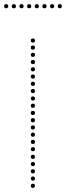

<svg xmlns="http://www.w3.org/2000/svg" viewBox="-43 -912 319 928"><path d="M116 -706Q106 -706 106 -716Q106 -726 116 -726Q126 -726 126 -716Q126 -706 116 -706ZM116 -672Q106 -672 106 -682Q106 -692 116 -692Q126 -692 126 -682Q126 -672 116 -672ZM116 -637Q106 -637 106 -647Q106 -657 116 -657Q126 -657 126 -647Q126 -637 116 -637ZM116 -602Q106 -602 106 -612Q106 -622 116 -622Q126 -622 126 -612Q126 -602 116 -602ZM116 -567Q106 -567 106 -577Q106 -587 116 -587Q126 -587 126 -577Q126 -567 116 -567ZM116 -532Q106 -532 106 -542Q106 -552 116 -552Q126 -552 126 -542Q126 -532 116 -532ZM116 -497Q106 -497 106 -507Q106 -517 116 -517Q126 -517 126 -507Q126 -497 116 -497ZM116 -462Q106 -462 106 -472Q106 -482 116 -482Q126 -482 126 -472Q126 -462 116 -462ZM116 -426Q106 -426 106 -436Q106 -446 116 -446Q126 -446 126 -436Q126 -426 116 -426ZM116 -391Q106 -391 106 -401Q106 -411 116 -411Q126 -411 126 -401Q126 -391 116 -391ZM116 -356Q106 -356 106 -366Q106 -376 116 -376Q126 -376 126 -366Q126 -356 116 -356ZM116 -321Q106 -321 106 -331Q106 -341 116 -341Q126 -341 126 -331Q126 -321 116 -321ZM116 -286Q106 -286 106 -296Q106 -306 116 -306Q126 -306 126 -296Q126 -286 116 -286ZM116 -251Q106 -251 106 -261Q106 -271 116 -271Q126 -271 126 -261Q126 -251 116 -251ZM116 -216Q106 -216 106 -226Q106 -236 116 -236Q126 -236 126 -226Q126 -216 116 -216ZM116 -181Q106 -181 106 -191Q106 -201 116 -201Q126 -201 126 -191Q126 -181 116 -181ZM116 -144Q106 -144 106 -154Q106 -164 116 -164Q126 -164 126 -154Q126 -144 116 -144ZM116 -109Q106 -109 106 -119Q106 -129 116 -129Q126 -129 126 -119Q126 -109 116 -109ZM116 -74Q106 -74 106 -84Q106 -94 116 -94Q126 -94 126 -84Q126 -74 116 -74ZM116 -39Q106 -39 106 -49Q106 -59 116 -59Q126 -59 126 -49Q126 -39 116 -39ZM116 -4Q106 -4 106 -14Q106 -24 116 -24Q126 -24 126 -14Q126 -4 116 -4ZM-13 -872Q-23 -872 -23 -882Q-23 -892 -13 -892Q-3 -892 -3 -882Q-3 -872 -13 -872ZM24 -872Q14 -872 14 -882Q14 -892 24 -892Q34 -892 34 -882Q34 -872 24 -872ZM61 -872Q51 -872 51 -882Q51 -892 61 -892Q71 -892 71 -882Q71 -872 61 -872ZM98 -872Q88 -872 88 -882Q88 -892 98 -892Q108 -892 108 -882Q108 -872 98 -872ZM135 -872Q125 -872 125 -882Q125 -892 135 -892Q145 -892 145 -882Q145 -872 135 -872ZM172 -872Q162 -872 162 -882Q162 -892 172 -892Q182 -892 182 -882Q182 -872 172 -872ZM209 -872Q199 -872 199 -882Q199 -892 209 -892Q219 -892 219 -882Q219 -872 209 -872ZM246 -872Q236 -872 236 -882Q236 -892 246 -892Q256 -892 256 -882Q256 -872 246 -872Z"/></svg>

Font: Raleway Dots
Style: Regular
Weight: 400
Designer: Matt McInerney, Pablo Impallari, Rodrigo Fuenzalida, Brenda Gallo
Foundry: Matt McInerney, Pablo Impallari, Rodrigo Fuenzalida, Brenda Gallo
Version: Version 1.000